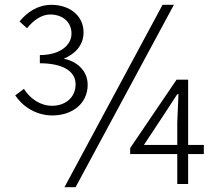

<svg xmlns="http://www.w3.org/2000/svg" viewBox="-20 -762 910 795"><path d="M197 -284C278 -284 343 -332 343 -411C343 -472 295 -509 244 -519C290 -538 326 -574 326 -628C326 -699 266 -742 193 -742C137 -742 92 -712 61 -673L92 -645C118 -678 153 -702 187 -702C242 -702 276 -669 276 -623C276 -575 229 -534 145 -534V-500C237 -500 293 -469 293 -413C293 -357 249 -324 196 -324C147 -324 105 -353 79 -394L43 -367C73 -322 128 -284 197 -284ZM247 13H293L700 -742H653ZM714 0H759V-124H824V-162H759V-432H711L519 -149V-124H714ZM714 -162H576L654 -280L714 -372H719L714 -255Z"/></svg>

Font: Noto Sans SC Light
Style: Regular
Weight: 300
Designer: Ryoko NISHIZUKA 西塚涼子 (kana, bopomofo & ideographs); Paul D. Hunt (Latin, Greek & Cyrillic); Sandoll Communications 산돌커뮤니
Foundry: Adobe
Version: Version 2.004;hotconv 1.0.118;makeotfexe 2.5.65603